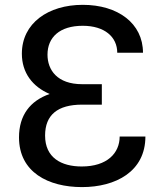

<svg xmlns="http://www.w3.org/2000/svg" viewBox="-20 -757 674 787"><path d="M316.8 -328.1H397.4V-411.9H316.8C214.1 -411.9 174.7 -470.5 174.7 -533C174.7 -603.7 224.1 -651.3 319.2 -651.3C408.4 -651.3 460.6 -605.8 460.6 -540.8H566.1C566.1 -661.2 463.4 -737.2 319.2 -737.2C177.9 -737.2 69.6 -662.3 69.6 -536.9C69.6 -458.8 113.3 -401.6 183.6 -371.8C103.3 -343.8 57.9 -284.4 57.9 -193.9C57.9 -50.8 178.3 9.9 316.1 9.9C453.8 9.9 576 -53.6 576 -197.4H470.5C470.5 -129.6 419.4 -74.6 315 -74.6C230.8 -74.6 164.8 -110.8 164.8 -201.3C164.8 -286.2 216.3 -328.1 316.8 -328.1Z"/></svg>

Font: Margiela Sans Text
Style: Regular
Weight: 400
Designer: Stefan Endress, Andreas Faust
Version: Version 1.100;FEAKit 1.0